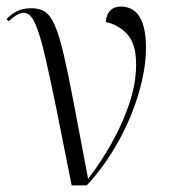

<svg xmlns="http://www.w3.org/2000/svg" viewBox="-32 -564 513 584"><path d="M186 0Q159 -137 140 -230.5Q121 -324 107.5 -382.5Q94 -441 83 -472Q72 -503 62 -514Q52 -525 39 -525Q22 -525 -6 -499L-12 -506Q3 -522 21 -530.5Q39 -539 63 -539Q88 -539 104.5 -528.5Q121 -518 134.5 -487.5Q148 -457 161.5 -399.5Q175 -342 192.5 -249.5Q210 -157 236 -20Q274 -69 307.5 -128.5Q341 -188 361.5 -249.5Q382 -311 382 -368Q382 -431 355 -460Q328 -489 290 -497Q291 -519 303 -531.5Q315 -544 335 -544Q412 -544 412 -418Q412 -357 390.5 -282.5Q369 -208 328.5 -134.5Q288 -61 232 0Z"/></svg>

Font: Noto Serif Display SemiCondensed Light
Style: Regular
Weight: 300
Width: 4
Designer: Monotype Design Team
Foundry: Monotype Imaging Inc.
Version: Version 2.009